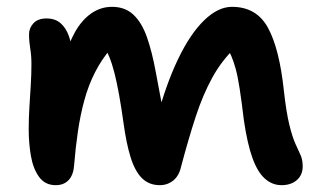

<svg xmlns="http://www.w3.org/2000/svg" viewBox="-20 -533 935 562"><path d="M143 9Q112 9 94.5 -15Q77 -39 70.5 -76.5Q64 -114 64 -155Q64 -186 66 -218.5Q68 -251 70 -283Q72 -315 72 -346Q72 -370 68.5 -391Q65 -412 65 -433Q65 -451 78 -465Q91 -479 116 -479Q142 -479 158 -464.5Q174 -450 182 -426.5Q190 -403 191 -373L167 -355Q180 -405 200 -440Q220 -475 247.5 -494Q275 -513 308 -513Q346 -513 370.5 -490Q395 -467 410 -424.5Q425 -382 436 -322Q446 -267 453 -231.5Q460 -196 466 -173L438 -182Q465 -284 500.5 -358.5Q536 -433 577 -473Q618 -513 659 -513Q731 -513 764.5 -451.5Q798 -390 811 -267Q818 -204 827 -167.5Q836 -131 845 -111.5Q854 -92 860 -78.5Q866 -65 866 -46Q866 -21 849 -6Q832 9 804 9Q777 9 755.5 -10Q734 -29 719 -70.5Q704 -112 694 -180Q687 -238 681.5 -273.5Q676 -309 670 -331Q664 -353 657.5 -368Q651 -383 641 -397L669 -394Q629 -356 601.5 -306Q574 -256 553 -192Q532 -128 510 -45Q504 -18 487 -4.5Q470 9 448 9Q416 9 395.5 -11.5Q375 -32 362.5 -72Q350 -112 342 -170Q335 -220 328.5 -256Q322 -292 315 -319.5Q308 -347 299.5 -367.5Q291 -388 279 -405L304 -390Q278 -360 258.5 -322Q239 -284 227 -240Q215 -196 208 -148Q201 -100 197 -50Q195 -21 181 -6Q167 9 143 9Z"/></svg>

Font: Shantell Sans SemiBold
Style: Regular
Weight: 600
Designer: Stephen Nixon, Anya Danilova, Shantell Martin
Foundry: Arrow Type
Version: Version 1.011;[c5ecc13dd]